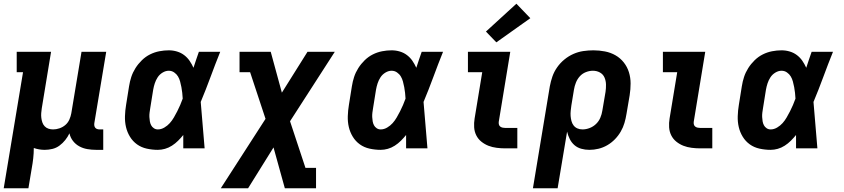

<svg xmlns="http://www.w3.org/2000/svg" viewBox="-27 -799 4547 1034"><path d="M-7 215 97 -410H63V-520H248L198 -216Q196 -203 195 -190Q194 -177 195.5 -164.5Q197 -152 201 -140Q205 -128 213.5 -119Q222 -110 234 -106Q246 -102 259 -102Q276 -102 293.5 -108Q311 -114 325 -126Q339 -138 346.5 -155Q354 -172 357 -189L412 -520H545L481 -136Q480 -129 481 -122.5Q482 -116 486 -111Q490 -106 496.5 -104Q503 -102 509 -102H529V8H491Q467 8 443.5 4Q420 0 400 -11Q380 -22 366 -40Q352 -58 347 -81Q338 -62 324.5 -45Q311 -28 293.5 -15Q276 -2 255 3Q234 8 214 8Q199 8 184 5.5Q169 3 155 -2Q155 26 152 53Q149 80 144 107L126 215Z M823 8Q793 8 763.5 1.5Q734 -5 711 -21.5Q688 -38 673 -62.5Q658 -87 651.5 -115Q645 -143 646 -173.5Q647 -204 652 -234L668 -334Q672 -360 680 -384.5Q688 -409 702.5 -432Q717 -455 737 -474.5Q757 -494 781 -506Q805 -518 831 -523Q857 -528 882 -528Q905 -528 926.5 -521.5Q948 -515 965 -502Q982 -489 994 -471.5Q1006 -454 1015 -434Q1022 -455 1029 -476.5Q1036 -498 1044 -520H1159Q1132 -453 1107 -385Q1082 -317 1054 -250Q1060 -188 1064.5 -125Q1069 -62 1075 0H960Q960 -18 960 -36Q960 -54 960 -72Q947 -56 932 -41Q917 -26 899 -14.5Q881 -3 861.5 2.5Q842 8 823 8ZM823 -102Q841 -102 858 -112Q875 -122 887.5 -136Q900 -150 909.5 -166.5Q919 -183 927.5 -199.5Q936 -216 943.5 -233.5Q951 -251 957 -268Q956 -284 954.5 -299Q953 -314 950 -329.5Q947 -345 943 -360Q939 -375 931.5 -387.5Q924 -400 911 -409Q898 -418 882 -418Q865 -418 848.5 -408Q832 -398 822 -382.5Q812 -367 806.5 -350Q801 -333 798 -316L782 -216Q780 -204 778.5 -192.5Q777 -181 777.5 -169Q778 -157 780 -145.5Q782 -134 787 -124.5Q792 -115 801.5 -108.5Q811 -102 823 -102Z M1162 215 1403 -159 1320 -410H1263V-520H1431L1491 -300L1629 -520H1776L1535 -146L1618 105H1675V215H1507L1446 -5L1309 215Z M2023 8Q1993 8 1963.5 1.5Q1934 -5 1911 -21.5Q1888 -38 1873 -62.5Q1858 -87 1851.5 -115Q1845 -143 1846 -173.5Q1847 -204 1852 -234L1868 -334Q1872 -360 1880 -384.5Q1888 -409 1902.5 -432Q1917 -455 1937 -474.5Q1957 -494 1981 -506Q2005 -518 2031 -523Q2057 -528 2082 -528Q2105 -528 2126.5 -521.5Q2148 -515 2165 -502Q2182 -489 2194 -471.5Q2206 -454 2215 -434Q2222 -455 2229 -476.5Q2236 -498 2244 -520H2359Q2332 -453 2307 -385Q2282 -317 2254 -250Q2260 -188 2264.5 -125Q2269 -62 2275 0H2160Q2160 -18 2160 -36Q2160 -54 2160 -72Q2147 -56 2132 -41Q2117 -26 2099 -14.5Q2081 -3 2061.5 2.5Q2042 8 2023 8ZM2023 -102Q2041 -102 2058 -112Q2075 -122 2087.5 -136Q2100 -150 2109.5 -166.5Q2119 -183 2127.5 -199.5Q2136 -216 2143.5 -233.5Q2151 -251 2157 -268Q2156 -284 2154.5 -299Q2153 -314 2150 -329.5Q2147 -345 2143 -360Q2139 -375 2131.5 -387.5Q2124 -400 2111 -409Q2098 -418 2082 -418Q2065 -418 2048.5 -408Q2032 -398 2022 -382.5Q2012 -367 2006.5 -350Q2001 -333 1998 -316L1982 -216Q1980 -204 1978.5 -192.5Q1977 -181 1977.5 -169Q1978 -157 1980 -145.5Q1982 -134 1987 -124.5Q1992 -115 2001.5 -108.5Q2011 -102 2023 -102Z M2694 0Q2671 0 2647.5 -3Q2624 -6 2603.5 -14Q2583 -22 2565.5 -36Q2548 -50 2538 -70Q2528 -90 2526.5 -113.5Q2525 -137 2529 -161L2570 -410H2493V-520H2721L2659 -143Q2658 -135 2660 -128Q2662 -121 2667.5 -117Q2673 -113 2680 -111.5Q2687 -110 2694 -110H2759V0ZM2646 -571 2590 -629 2754 -779 2829 -701Z M2843 215 2934 -334Q2939 -361 2948 -387Q2957 -413 2973.5 -436.5Q2990 -460 3012.5 -478.5Q3035 -497 3061 -508.5Q3087 -520 3114.5 -524Q3142 -528 3169 -528Q3200 -528 3231 -522Q3262 -516 3288 -501Q3314 -486 3332.5 -462.5Q3351 -439 3360 -410Q3369 -381 3369 -349.5Q3369 -318 3364 -286L3347 -186Q3343 -161 3336 -137Q3329 -113 3316 -90.5Q3303 -68 3284.5 -49Q3266 -30 3243.5 -17Q3221 -4 3196.5 2Q3172 8 3147 8Q3124 8 3103 2Q3082 -4 3066.5 -17.5Q3051 -31 3041.5 -50Q3032 -69 3027 -90L2976 215ZM3110 -102Q3129 -102 3148.5 -109.5Q3168 -117 3183 -131.5Q3198 -146 3206 -165Q3214 -184 3217 -204L3234 -304Q3237 -324 3236.5 -344Q3236 -364 3228.5 -381.5Q3221 -399 3204 -408.5Q3187 -418 3166 -418Q3147 -418 3128 -410.5Q3109 -403 3095.5 -388Q3082 -373 3074.5 -354Q3067 -335 3064 -316L3050 -231Q3048 -217 3046.5 -202.5Q3045 -188 3046 -174.5Q3047 -161 3050.5 -147.5Q3054 -134 3062 -123.5Q3070 -113 3082.5 -107.5Q3095 -102 3110 -102Z M3744 0Q3721 0 3697.5 -3Q3674 -6 3653.5 -14Q3633 -22 3615.5 -36Q3598 -50 3588 -70Q3578 -90 3576.5 -113.5Q3575 -137 3579 -161L3620 -410H3543V-520H3771L3709 -143Q3708 -135 3710 -128Q3712 -121 3717.5 -117Q3723 -113 3730 -111.5Q3737 -110 3744 -110H3809V0Z M4123 8Q4093 8 4063.5 1.5Q4034 -5 4011 -21.5Q3988 -38 3973 -62.5Q3958 -87 3951.5 -115Q3945 -143 3946 -173.5Q3947 -204 3952 -234L3968 -334Q3972 -360 3980 -384.5Q3988 -409 4002.5 -432Q4017 -455 4037 -474.5Q4057 -494 4081 -506Q4105 -518 4131 -523Q4157 -528 4182 -528Q4205 -528 4226.5 -521.5Q4248 -515 4265 -502Q4282 -489 4294 -471.5Q4306 -454 4315 -434Q4322 -455 4329 -476.5Q4336 -498 4344 -520H4459Q4432 -453 4407 -385Q4382 -317 4354 -250Q4360 -188 4364.5 -125Q4369 -62 4375 0H4260Q4260 -18 4260 -36Q4260 -54 4260 -72Q4247 -56 4232 -41Q4217 -26 4199 -14.5Q4181 -3 4161.5 2.5Q4142 8 4123 8ZM4123 -102Q4141 -102 4158 -112Q4175 -122 4187.5 -136Q4200 -150 4209.5 -166.5Q4219 -183 4227.5 -199.5Q4236 -216 4243.5 -233.5Q4251 -251 4257 -268Q4256 -284 4254.5 -299Q4253 -314 4250 -329.5Q4247 -345 4243 -360Q4239 -375 4231.5 -387.5Q4224 -400 4211 -409Q4198 -418 4182 -418Q4165 -418 4148.5 -408Q4132 -398 4122 -382.5Q4112 -367 4106.5 -350Q4101 -333 4098 -316L4082 -216Q4080 -204 4078.5 -192.5Q4077 -181 4077.5 -169Q4078 -157 4080 -145.5Q4082 -134 4087 -124.5Q4092 -115 4101.5 -108.5Q4111 -102 4123 -102Z"/></svg>

Font: Iosevka Etoile XBdObl
Style: Regular
Weight: 800
Italic angle: -9°
Designer: Belleve Invis
Foundry: Belleve Invis
Version: Version 15.5.2; ttfautohint (v1.8.4)